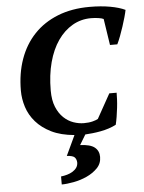

<svg xmlns="http://www.w3.org/2000/svg" viewBox="-64 -762 823 1097"><g transform="rotate(-5 347.5 -213.5)"><path d="M561 -210H603Q603 -194 602 -171.5Q601 -149 598 -123.5Q595 -98 591 -73Q587 -48 582 -28Q563 -18 540 -10.5Q517 -3 493 1.5Q469 6 446 8.5Q423 11 404 12L369 70Q427 72 452 92Q477 112 477 147Q477 185 451.5 211Q426 237 390 253.5Q354 270 314 277.5Q274 285 245 285V239Q263 237 280.5 232Q298 227 312.5 218Q327 209 335.5 196.5Q344 184 344 167Q343 149 333 138Q323 127 288 125L342 10Q264 3 210.5 -23.5Q157 -50 123 -89Q89 -128 74 -175Q59 -222 59 -269Q59 -368 88 -449.5Q117 -531 172.5 -589.5Q228 -648 308.5 -680Q389 -712 491 -712Q557 -712 609.5 -702.5Q662 -693 695 -677Q692 -661 685 -636Q678 -611 669 -583.5Q660 -556 650 -529.5Q640 -503 631 -485H589L566 -636Q557 -641 536 -644Q515 -647 494 -647Q436 -647 387.5 -619Q339 -591 303.5 -540Q268 -489 248.5 -416.5Q229 -344 229 -255Q229 -199 245 -160.5Q261 -122 286.5 -98Q312 -74 342.5 -63.5Q373 -53 402 -53Q431 -53 452 -58.5Q473 -64 483 -70Z"/></g></svg>

Font: PTSerif
Style: Bold Italic
Weight: 700
Italic angle: -12°
Designer: A.Korolkova, O.Umpeleva, V.Yefimov
Foundry: ParaType Ltd
Version: Version 1.000W OFL; ttfautohint (v1.2) -l 8 -r 50 -G 200 -x 